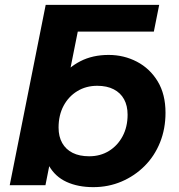

<svg xmlns="http://www.w3.org/2000/svg" viewBox="-20 -762 735 790"><path d="M20 0 168 -742H322L258 -422L217 -266L193 -131L167 0ZM364 8Q301 8 254 -13.5Q207 -35 181.5 -80Q156 -125 156 -195Q156 -267 173.5 -329Q191 -391 225.5 -437.5Q260 -484 310.5 -510Q361 -536 427 -536Q490 -536 543.5 -508Q597 -480 629 -427Q661 -374 661 -298Q661 -232 638.5 -176Q616 -120 575 -79Q534 -38 480 -15Q426 8 364 8ZM347 -119Q393 -119 428.5 -141Q464 -163 484.5 -201.5Q505 -240 505 -290Q505 -327 490.5 -353.5Q476 -380 448 -394.5Q420 -409 380 -409Q334 -409 298 -387Q262 -365 241.5 -326.5Q221 -288 221 -237Q221 -200 236 -173.5Q251 -147 279 -133Q307 -119 347 -119ZM226 -632 168 -742H635L613 -632Z"/></svg>

Font: Montserrat Thin
Style: Bold Italic
Weight: 700
Italic angle: -11.3°
Version: Version 9.000